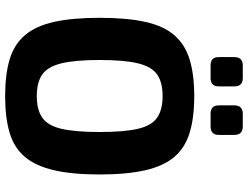

<svg xmlns="http://www.w3.org/2000/svg" viewBox="-126 -802 941 728"><g transform="rotate(90 344.0 -437.5)"><path d="M344 -704Q426 -704 483 -686.5Q540 -669 574.5 -628.5Q609 -588 625 -518.5Q641 -449 641 -345Q641 -242 625 -172.5Q609 -103 574.5 -62Q540 -21 483 -4Q426 13 344 13Q262 13 205 -4Q148 -21 113 -62Q78 -103 62.5 -172.5Q47 -242 47 -345Q47 -449 62.5 -518.5Q78 -588 113 -628.5Q148 -669 205 -686.5Q262 -704 344 -704ZM344 -584Q291 -584 261.5 -563Q232 -542 219.5 -490Q207 -438 207 -345Q207 -253 219.5 -201Q232 -149 261.5 -128Q291 -107 344 -107Q396 -107 426 -128Q456 -149 468 -201Q480 -253 480 -345Q480 -438 468 -490Q456 -542 426 -563Q396 -584 344 -584ZM459 -888Q491 -888 491 -856V-797Q491 -766 459 -766H411Q379 -766 379 -797V-856Q379 -888 411 -888ZM276 -888Q307 -888 307 -856V-797Q307 -766 276 -766H227Q196 -766 196 -797V-856Q196 -888 227 -888Z"/></g></svg>

Font: Exo 2
Style: Bold
Weight: 700
Designer: Natanael Gama
Foundry: Natanael Gama
Version: Version 2.010